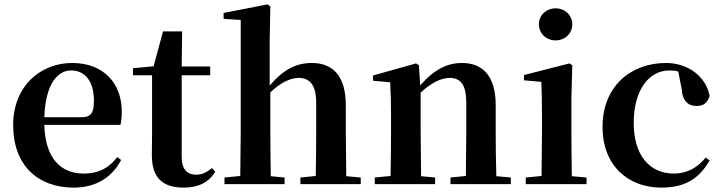

<svg xmlns="http://www.w3.org/2000/svg" viewBox="-20 -839 3291 875"><path d="M316 16C415 16 490 -29 532 -110L514 -123C479 -76 432 -48 361 -48C261 -48 186 -113 182 -270H529C533 -288 535 -306 535 -331C535 -455 456 -552 309 -552C167 -552 40 -449 40 -269C40 -84 154 16 316 16ZM182 -305C187 -452 240 -518 304 -518C368 -518 408 -468 408 -380C408 -326 396 -305 353 -305Z M817 16C886 16 932 -9 961 -56L946 -73C919 -52 901 -43 874 -43C833 -43 808 -67 808 -124V-496H938V-536H808L810 -696H723L680 -537L586 -528V-496H673V-235C673 -195 672 -169 672 -132C672 -29 721 16 817 16Z M1417 0H1624V-30L1558 -36L1556 -235V-359C1556 -495 1495 -552 1401 -552C1328 -552 1271 -521 1209 -449V-651L1212 -810L1199 -819L999 -780V-753L1077 -748V-235L1075 -37L1003 -30V0H1277V-30L1214 -36C1213 -93 1212 -179 1212 -235V-418C1260 -464 1305 -484 1341 -484C1390 -484 1421 -454 1421 -370V-235C1421 -177 1420 -93 1419 -37L1349 -30V0Z M2102 0H2308V-30L2242 -36C2240 -93 2239 -177 2239 -235V-361C2239 -493 2179 -552 2086 -552C2021 -552 1962 -526 1895 -450L1889 -542L1876 -550L1680 -495V-471L1758 -464C1761 -415 1762 -376 1762 -310V-235C1762 -180 1761 -94 1760 -37L1688 -30V0H1963V-30L1899 -36L1897 -235V-417C1947 -464 1994 -484 2028 -484C2079 -484 2105 -454 2105 -370V-235L2103 -37L2033 -30V0Z M2512 -655C2554 -655 2588 -685 2588 -729C2588 -770 2554 -801 2512 -801C2470 -801 2436 -770 2436 -729C2436 -685 2470 -655 2512 -655ZM2447 0H2653V-30L2586 -36C2585 -94 2584 -180 2584 -235V-388L2588 -542L2575 -550L2368 -497V-473L2447 -466C2449 -418 2450 -375 2450 -308V-235L2448 -37L2376 -30V0Z M2994 16C3101 16 3166 -24 3214 -108L3196 -121C3158 -74 3110 -48 3051 -48C2940 -48 2868 -132 2868 -278C2868 -429 2937 -518 3031 -518C3045 -518 3058 -517 3071 -513L3086 -437C3090 -376 3118 -356 3155 -356C3185 -356 3205 -370 3214 -402C3198 -488 3118 -552 3015 -552C2859 -552 2726 -450 2726 -260C2726 -83 2844 16 2994 16Z"/></svg>

Font: Noto Serif CJK HK
Style: Bold
Weight: 700
Designer: Ryoko NISHIZUKA 西塚涼子 (kana & ideographs); Frank Grießhammer (Latin, Greek & Cyrillic); Wenlong ZHANG 张文龙 (bopomofo); San
Foundry: Adobe
Version: Version 2.001;hotconv 1.1.0;makeotfexe 2.6.0